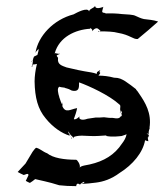

<svg xmlns="http://www.w3.org/2000/svg" viewBox="-20 -619 559 655"><path d="M87 -408V-407C87 -409 90 -413 93 -417L91 -401C91 -400 89 -400 90 -400C90 -397 88 -393 88 -391C88 -391 89 -391 90 -391L91 -399H93C96 -399 103 -400 106 -401C101 -381 98 -359 98 -341C99 -286 109 -247 136 -215C160 -185 191 -164 218 -156C217 -160 213 -165 212 -171C213 -169 214 -169 214 -169C216 -167 217 -164 219 -161C223 -156 225 -155 228 -152C229 -151 229 -148 230 -147C230 -148 231 -150 232 -152C252 -159 272 -155 289 -155C306 -154 327 -156 343 -157C342 -157 343 -155 343 -155C364 -151 384 -154 395 -155C403 -158 412 -160 412 -162C410 -149 403 -138 396 -129C371 -91 335 -69 286 -58C279 -56 255 -54 252 -47C255 -57 245 -72 240 -74C198 -74 161 -80 141 -96C125 -102 117 -112 103 -115C98 -111 95 -106 91 -101L67 -61C59 -52 48 -41 40 -32H41C48 -28 54 -25 61 -22C64 -22 78 -31 77 -21C74 -15 70 -6 68 -2C73 1 77 3 82 5C87 2 94 -3 100 -8C115 -4 145 1 182 13C199 15 218 16 240 16C240 12 242 6 248 8C249 8 252 10 253 11C253 10 256 7 258 6C273 -5 269 7 259 7V8C274 8 291 6 307 4C332 1 360 -8 388 -29C433 -57 468 -99 475 -141C476 -140 478 -139 479 -139C484 -138 487 -136 486 -138C485 -140 485 -147 484 -150C485 -150 485 -150 486 -151C490 -162 487 -159 480 -163H487C490 -163 487 -165 487 -168C487 -171 490 -180 491 -183H490C498 -233 475 -270 455 -299C451 -305 448 -310 444 -313L445 -314C434 -323 419 -334 407 -342C395 -349 387 -354 369 -354C351 -359 332 -361 316 -361C317 -363 321 -367 322 -370C322 -373 317 -371 320 -376C321 -377 322 -379 322 -380C321 -380 311 -373 311 -373C311 -371 310 -369 310 -367C304 -369 298 -371 291 -372C258 -377 232 -383 207 -389C191 -395 175 -399 178 -420V-422C177 -424 172 -428 174 -430C176 -432 182 -434 184 -435V-436C181 -434 169 -438 167 -438C168 -437 168 -436 167 -435V-438C182 -492 236 -518 288 -521V-524C291 -521 296 -519 295 -513H296C296 -515 301 -520 304 -521C313 -526 317 -518 323 -514C322 -514 320 -513 319 -512C346 -512 368 -511 382 -507C424 -500 434 -484 450 -486C473 -505 498 -526 519 -545L518 -546C502 -551 487 -552 471 -554C461 -556 451 -561 442 -565C435 -569 414 -570 396 -571C380 -573 361 -574 337 -573C338 -574 343 -574 343 -574C324 -576 328 -577 332 -594C332 -594 333 -596 333 -596C333 -596 332 -596 332 -596C332 -596 333 -595 332 -595C332 -596 313 -587 306 -594C305 -595 305 -598 304 -599C303 -592 284 -589 284 -580C279 -596 242 -576 231 -570C162 -552 110 -496 101 -439C102 -440 103 -442 104 -444C115 -457 113 -452 108 -433L107 -431H106C103 -429 96 -426 96 -426C96 -426 91 -412 88 -408ZM184 -323C184 -322 191 -321 200 -320C204 -317 209 -319 225 -310C256 -303 248 -331 250 -338C283 -326 352 -295 388 -262C393 -258 389 -252 390 -243L389 -233H390C390 -235 391 -240 392 -243C394 -240 395 -238 396 -236C396 -236 395 -232 394 -231C396 -228 395 -225 395 -222C395 -221 394 -225 392 -222C388 -216 383 -213 363 -217C355 -216 345 -218 335 -219C326 -218 316 -218 306 -218C297 -217 288 -215 279 -214C268 -210 254 -208 250 -217C250 -218 252 -220 252 -220C252 -220 251 -221 250 -221C250 -220 249 -219 248 -219C240 -211 232 -211 232 -213C236 -223 242 -242 243 -250H242C220 -246 204 -232 193 -256C193 -259 193 -262 192 -264C190 -278 194 -262 194 -260C188 -267 186 -278 182 -288V-289C179 -298 173 -320 183 -323ZM213 -168C214 -167 213 -166 214 -165C213 -166 213 -168 213 -168ZM214 -165 218 -161C219 -159 219 -158 220 -156C218 -159 216 -163 214 -165ZM220 -156C222 -152 223 -148 225 -145L226 -146C224 -148 222 -152 220 -156ZM315 -512H318L316 -510C316 -510 314 -511 315 -512ZM317 -513H315V-512C315 -512 316 -513 317 -513Z"/></svg>

Font: Charger Mayhem
Style: Obl
Weight: 400
Designer: Jasper
Foundry: Cannot Into Space Fonts
Version: Version 0.98